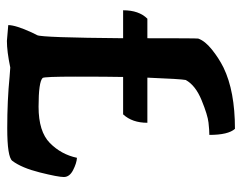

<svg xmlns="http://www.w3.org/2000/svg" viewBox="-94 -616 717 570"><g transform="rotate(90 265.0 -330.5)"><path d="M319 -337H208Q207 -291 207 -196.5Q207 -102 211 -98Q223 -86 296.5 -86Q370 -86 404 -119.5Q438 -153 448 -200Q464 -199 484.5 -188.5Q505 -178 505 -161Q505 -144 491.5 -90Q478 -36 457 -8Q445 7 360 7Q277 7 207 0L180 -2Q132 8 101 8L54 4Q54 -18 76 -66L84 -82Q91 -96 93 -337H10Q10 -384 35 -409H93Q93 -554 94 -560Q101 -580 126.5 -600.5Q152 -621 180 -635Q250 -669 362 -669Q380 -649 380 -593Q366 -593 343.5 -590.5Q321 -588 277 -570Q233 -552 217 -523Q214 -509 210 -409H344Q344 -364 319 -337Z"/></g></svg>

Font: Bubblegum Sans
Style: Regular
Weight: 400
Designer: Angel Koziupa and Alejandro Paul
Foundry: Angel Koziupa and Alejandro Paul
Version: Version 1.001